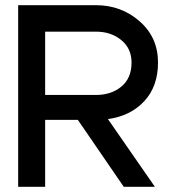

<svg xmlns="http://www.w3.org/2000/svg" viewBox="-20 -720 659 740"><path d="M154 0H50V-700H350Q447 -700 518 -638Q589 -576 589 -479Q589 -387 536 -330Q483 -273 396 -261L577 0H457L280 -258H154ZM350 -354Q409 -354 448 -386.5Q487 -419 487 -479Q487 -533 447.5 -565.5Q408 -598 350 -598H154V-354Z"/></svg>

Font: Edgecutting Lite Medium
Style: Medium
Weight: 500
Designer: RandomMaerks (Nguyen Gia Bao)
Version: Version 1.0